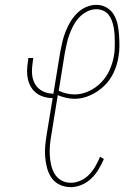

<svg xmlns="http://www.w3.org/2000/svg" viewBox="-20 -763 540 791"><path d="M272 8Q247 8 226 -2Q205 -12 192.5 -30Q180 -48 174 -70.5Q168 -93 166 -117Q164 -141 166.5 -165Q169 -189 173 -213L197 -359Q178 -359 161 -364Q144 -369 130.5 -379Q117 -389 108 -404Q99 -419 95 -436.5Q91 -454 91.5 -472Q92 -490 95 -509L97 -524H117L115 -509Q111 -485 112 -461Q113 -437 124 -417.5Q135 -398 155.5 -387.5Q176 -377 200 -377L228 -548Q232 -569 237 -590.5Q242 -612 250 -632.5Q258 -653 269.5 -672.5Q281 -692 297.5 -708.5Q314 -725 335 -734Q356 -743 377 -743Q400 -743 419 -732Q438 -721 449 -702.5Q460 -684 464.5 -662.5Q469 -641 470.5 -618.5Q472 -596 472 -573.5Q472 -551 468 -528Q463 -496 448.5 -464.5Q434 -433 409 -409Q384 -385 352 -370.5Q320 -356 288 -356Q270 -356 252.5 -360Q235 -364 218 -371L192 -210Q188 -189 186 -167.5Q184 -146 185 -125Q186 -104 190.5 -84Q195 -64 205 -47Q215 -30 232.5 -20Q250 -10 272 -10Q292 -10 312 -19Q332 -28 347 -43.5Q362 -59 373 -78Q384 -97 392 -117L408 -108Q399 -87 386.5 -66Q374 -45 356.5 -28Q339 -11 316.5 -1.5Q294 8 272 8ZM288 -374Q317 -374 346 -387.5Q375 -401 396.5 -423Q418 -445 431 -473.5Q444 -502 449 -531Q452 -546 452.5 -561Q453 -576 453 -591Q453 -606 452 -620.5Q451 -635 448.5 -649.5Q446 -664 441 -677.5Q436 -691 427.5 -702Q419 -713 405.5 -719Q392 -725 377 -725Q357 -725 338.5 -715.5Q320 -706 306 -691Q292 -676 282.5 -658Q273 -640 266 -621Q259 -602 255 -583Q251 -564 247 -545L222 -389Q237 -382 253.5 -378Q270 -374 288 -374Z"/></svg>

Font: Iosevka SS04 Thin
Style: Italic
Weight: 100
Italic angle: -9°
Monospace: yes
Designer: Belleve Invis
Foundry: Belleve Invis
Version: Version 19.0.0; ttfautohint (v1.8.4)